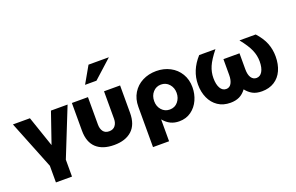

<svg xmlns="http://www.w3.org/2000/svg" viewBox="-120 -1301 2975 1931"><g transform="rotate(-20 1367.5 -335.5)"><path d="M373 -16 579 -531H401L288 -203L176 -531H-6L201 -13V165H373Z M969 -531V-236Q969 -192 946.5 -163.5Q924 -135 882 -135Q839 -135 818 -163.5Q797 -192 797 -237V-531H625V-234Q625 -112 692 -50Q759 12 883 12Q1004 12 1072.5 -50.5Q1141 -113 1141 -238V-531ZM812 -657H934L1132 -836H914Z M1650 -267Q1650 -322 1616 -360.5Q1582 -399 1529 -399Q1478 -399 1443.5 -361Q1409 -323 1409 -264Q1409 -208 1443 -170Q1477 -132 1529 -132Q1584 -132 1617 -172Q1650 -212 1650 -267ZM1530 -543Q1611 -543 1677 -508.5Q1743 -474 1781 -411Q1819 -348 1819 -266Q1819 -194 1790.5 -130.5Q1762 -67 1707.5 -27.5Q1653 12 1579 12Q1528 12 1487.5 -7.5Q1447 -27 1412 -69V165H1240V-266Q1240 -350 1278 -412.5Q1316 -475 1382 -509Q1448 -543 1530 -543Z M2208 -424V-254Q2208 -200 2189 -166Q2170 -132 2133 -132Q2093 -132 2070.5 -171.5Q2048 -211 2048 -279Q2048 -342 2073.5 -401.5Q2099 -461 2167 -546H1993Q1880 -421 1880 -271Q1880 -191 1909 -126.5Q1938 -62 1993.5 -24.5Q2049 13 2127 13Q2182 13 2222.5 -6.5Q2263 -26 2295 -69Q2325 -30 2364.5 -8.5Q2404 13 2464 13Q2541 13 2597 -22.5Q2653 -58 2682 -122.5Q2711 -187 2711 -271Q2711 -346 2685 -412.5Q2659 -479 2598 -546H2424Q2492 -461 2517.5 -401Q2543 -341 2543 -279Q2543 -211 2520 -171.5Q2497 -132 2457 -132Q2422 -132 2401 -163Q2380 -194 2380 -254V-424Z"/></g></svg>

Font: Geom ExtraBold
Style: Bold
Weight: 800
Version: Version 1.102